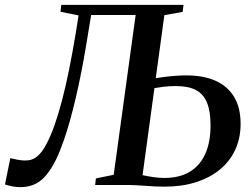

<svg xmlns="http://www.w3.org/2000/svg" viewBox="-44 -763 1038 792"><path d="M39.5 9Q25 9 9.2 6.2Q-6.5 3.5 -23.5 -2L-1.5 -110.5Q14 -107 28 -104.2Q42 -101.5 55 -101Q87 -99.5 108.2 -116.8Q129.5 -134 146.5 -167Q164 -199 180 -244Q196 -289 211.2 -346.5Q226.5 -404 240.8 -474.8Q255 -545.5 269 -629L280 -699.5L205.5 -714.5L209 -743H713L709.5 -714L634 -700.5L598.5 -440.5Q614.5 -443 635.2 -445.8Q656 -448.5 679.2 -450.2Q702.5 -452 724.5 -452Q796 -452 845.8 -429.5Q895.5 -407 922 -362.8Q948.5 -318.5 948.5 -252Q948.5 -192.5 926 -144.5Q903.5 -96.5 862 -62.8Q820.5 -29 763 -11Q705.5 7 634.5 7Q616.5 7 596.2 6Q576 5 555.5 3.5Q535 2 516 1Q497 0 481 0H348.5L351.5 -27L425 -42L515.5 -701H332L319.5 -625.5Q310.5 -568.5 300.5 -513.8Q290.5 -459 279.5 -408Q268.5 -357 256.5 -310.2Q244.5 -263.5 231.8 -222.2Q219 -181 205 -146Q176.5 -72 138.5 -31.5Q100.5 9 39.5 9ZM634 -29Q696.5 -29 738.8 -54.5Q781 -80 802.8 -128.5Q824.5 -177 824.5 -245.5Q824.5 -303.5 810 -339.2Q795.5 -375 764.2 -391.5Q733 -408 681 -408Q652.5 -408 629.8 -405Q607 -402 593 -399.5L544 -40.5Q561.5 -36.5 585.8 -32.8Q610 -29 634 -29Z"/></svg>

Font: Merriweather 96pt Medium
Style: Italic
Weight: 500
Italic angle: -7.8°
Version: Version 2.101